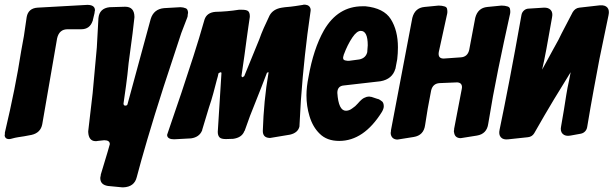

<svg xmlns="http://www.w3.org/2000/svg" viewBox="-60 -600 2643 827"><path d="M-24 -1Q-37 -2 -40 -15Q-40 -20 -39 -23V-29Q-16 -126 1.5 -213.5Q19 -301 31 -379L43 -445L55 -527Q62 -564 101 -567L316 -579Q348 -579 349 -557Q349 -553 348 -551L347 -543L340 -514Q340 -511 339 -510Q327 -474 290 -474H231Q195 -474 186 -435L122 -65Q115 -28 76 -19L44 -13Q31 -11 18 -9Q5 -7 -9 -3Q-10 -3 -11 -2.5Q-12 -2 -13 -2L-18 -1H-24Z M467 207 405 201Q373 196 372 169V165L374 155Q374 151 375 149Q413 24 413 21Q413 4 389 4L361 7L355 8H351Q322 7 320 -31V-35L339 -198L357 -395L364 -522Q368 -564 412 -569L479 -571Q518 -571 519 -529V-525Q517 -505 511 -456Q505 -407 494 -328Q489 -275 483 -232Q477 -189 472 -154Q472 -145 480 -145Q489 -145 490 -154L589 -518Q602 -561 647 -565L717 -569Q729 -569 741 -564Q749 -560 750 -546Q750 -542 749 -540L748 -529Q747 -527 747 -526Q747 -525 746 -523L721 -458L645 -227Q603 -96 574.5 1Q546 98 529 163Q519 205 471 207H467Z M690 0Q663 0 660 -16V-20Q663 -28 678 -73Q693 -118 722 -202Q748 -280 773 -357.5Q798 -435 821 -516Q831 -546 868 -549Q918 -550 969 -558H973H982Q1002 -558 1009 -552Q1016 -545 1016 -531V-527L1010 -486Q1008 -472 1006 -458Q1004 -444 1002 -429Q998 -401 993 -362Q988 -323 980 -272L984 -267L992 -272L1057 -431Q1065 -454 1076 -479Q1087 -504 1101 -533Q1116 -561 1154 -567L1168 -569Q1194 -571 1213 -574Q1232 -577 1245 -579L1248 -580H1254Q1275 -578 1278 -560V-554L1264 -452Q1253 -365 1244 -267.5Q1235 -170 1230 -60V-56Q1224 -28 1189 -20L1105 -6H1099Q1072 -8 1072 -36Q1074 -100 1080 -163Q1086 -226 1097 -289L1090 -287Q1079 -258 1066.5 -226Q1054 -194 1040 -159Q1017 -104 994 -37Q991 -34 992 -34Q981 -7 944 -2L913 -1Q893 -1 886 -8Q878 -16 878 -32L894 -287L889 -289L881 -284Q879 -272 874 -256Q867 -229 859 -199Q851 -169 840 -137L811 -41Q811 -38 810 -37Q798 -9 763 -4L690 0Z M1401 7Q1348 7 1317 -24Q1287 -53 1273 -100Q1260 -143 1260 -189Q1260 -226 1269 -269Q1290 -389 1335 -469Q1395 -573 1502 -573H1510H1514Q1593 -565 1623 -518Q1654 -469 1654 -396Q1654 -371 1651 -345L1644 -308Q1644 -305 1643 -304Q1630 -259 1579 -250L1422 -232Q1393 -230 1393 -200Q1398 -123 1430 -123Q1444 -123 1457 -133Q1471 -142 1481 -154Q1499 -175 1510 -179Q1520 -184 1528 -184H1532L1536 -183Q1540 -183 1542 -182L1566 -174Q1569 -174 1570 -173Q1575 -171 1579 -168Q1583 -165 1587 -162Q1593 -155 1593 -142Q1593 -132 1585 -118Q1507 7 1401 7ZM1443 -338 1488 -344Q1516 -350 1522 -376V-378L1524 -405Q1524 -467 1494 -467Q1477 -467 1458 -439Q1437 -408 1421 -365Q1420 -364 1420 -361L1418 -354V-350Q1418 -343 1424 -341L1425 -340Q1425 -340 1426 -340L1437 -338H1443Z M1833 -242Q1804 -240 1797 -210Q1789 -170 1782.5 -133Q1776 -96 1771 -61Q1765 -17 1722 -10L1653 1H1649Q1627 -1 1623 -23V-30L1624 -35V-39L1716 -523Q1727 -566 1768 -570L1829 -576Q1844 -576 1856 -572Q1864 -569 1865.5 -562.5Q1867 -556 1867 -548L1866 -540Q1866 -539 1865.5 -538Q1865 -537 1865 -536Q1858 -505 1849.5 -465Q1841 -425 1830 -376Q1825 -346 1854 -348L1925 -353Q1954 -355 1961 -385L1987 -523Q1998 -566 2039 -570L2100 -576Q2115 -576 2127 -572Q2135 -569 2136.5 -562.5Q2138 -556 2138 -548L2137 -540Q2137 -539 2136.5 -538Q2136 -537 2136 -536Q2110 -419 2086 -302Q2062 -185 2043 -67Q2037 -23 1994 -16L1925 -5H1921Q1899 -7 1896 -29Q1895 -31 1895 -36L1896 -41V-45L1929 -217Q1932 -231 1925.5 -238.5Q1919 -246 1905 -245Z M2092 -42Q2111 -133 2134.5 -255Q2158 -377 2186 -535Q2188 -547 2197 -555Q2206 -563 2219 -563L2282 -567Q2302 -568 2312 -557Q2322 -546 2318 -526Q2304 -445 2293.5 -389Q2283 -333 2275 -300Q2283 -314 2294.5 -335.5Q2306 -357 2322 -386Q2351 -437 2359 -456L2407 -548Q2412 -556 2419 -561Q2426 -566 2435 -567L2523 -577Q2546 -579 2556 -567.5Q2566 -556 2561 -534Q2552 -492 2542.5 -445Q2533 -398 2522 -346Q2511 -288 2497.5 -215Q2484 -142 2469 -52Q2467 -41 2459.5 -33.5Q2452 -26 2441 -24L2397 -16Q2375 -12 2363.5 -23.5Q2352 -35 2357 -57L2369 -127Q2374 -159 2379 -190.5Q2384 -222 2391 -253L2398 -289Q2366 -238 2326.5 -172.5Q2287 -107 2241 -26Q2232 -11 2214 -9L2130 0Q2108 3 2097.5 -8.5Q2087 -20 2092 -42Z"/></svg>

Font: Bangerz
Style: Bold
Weight: 700
Designer: vernon adams
Foundry: Vernon Adams
Version: Version 2.10;February 7, 2025;FontCreator 13.0.0.2683 64-bit